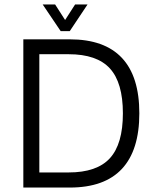

<svg xmlns="http://www.w3.org/2000/svg" viewBox="-20 -844 707 864"><path d="M85 0V-667H294Q450 -667 528.5 -583.5Q607 -500 607 -334Q607 -168 528.5 -84Q450 0 294 0ZM157 -68H289Q416 -68 474.5 -132Q533 -196 533 -334Q533 -472 474.5 -536Q416 -600 289 -600H157ZM253 -704 172 -824H228L273 -754L318 -824H374L294 -704Z"/></svg>

Font: Maven Pro VF Beta
Style: Regular
Weight: 400
Designer: Joe Prince
Foundry: Joe Prince
Version: Version 2.002